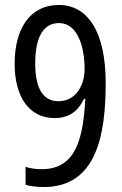

<svg xmlns="http://www.w3.org/2000/svg" viewBox="-20 -744 493 774"><path d="M156 10C370 10 406 -201 406 -410C406 -617 333 -724 217 -724C101 -724 39 -628 39 -487C39 -357 95 -268 200 -268C260 -268 295 -297 319 -346H324C315 -190 289 -62 148 -62C129 -62 102 -64 83 -72V1C101 7 135 10 156 10ZM216 -336C153 -336 122 -388 122 -488C122 -600 158 -651 218 -651C292 -651 321 -557 321 -466C321 -398 284 -336 216 -336Z"/></svg>

Font: Noto Sans Devanagari UI Condensed
Style: Regular
Weight: 400
Width: 3
Designer: Jelle Bosma - Monotype Design Team
Foundry: Monotype Imaging Inc.
Version: Version 2.004